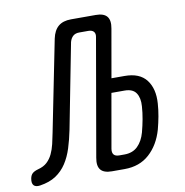

<svg xmlns="http://www.w3.org/2000/svg" viewBox="-180 -808 862 894"><g transform="rotate(-10 251.0 -361.0)"><path d="M196 -626 118 -225Q109 -180 96.5 -140.5Q84 -101 64 -70.5Q44 -40 14 -20Q-16 0 -62 7Q-83 10 -92 0Q-101 -10 -97 -32Q-94 -48 -85 -56Q-76 -64 -58 -69Q-31 -76 -15 -91Q1 -106 11 -127Q21 -148 27 -173.5Q33 -199 38 -225L124 -655Q132 -693 154 -711.5Q176 -730 214 -730H331Q369 -730 384 -711.5Q399 -693 392 -655L352 -427H414Q485 -427 517 -385Q549 -343 544 -274Q542 -244 536.5 -214Q531 -184 523 -154Q503 -84 456.5 -42Q410 0 339 0H279Q241 0 226 -18.5Q211 -37 218 -75L314 -626Q318 -644 310 -653.5Q302 -663 284 -663H241Q223 -663 212 -653.5Q201 -644 196 -626ZM295 -104Q292 -86 299.5 -76.5Q307 -67 326 -67H350Q389 -67 413 -90.5Q437 -114 448 -154Q456 -184 461.5 -214Q467 -244 469 -274Q472 -313 456.5 -336.5Q441 -360 402 -360H340Z"/></g></svg>

Font: Maple Mono NL Light
Style: Italic
Weight: 300
Italic angle: -10°
Monospace: yes
Designer: subframe7536
Version: Version 7.000